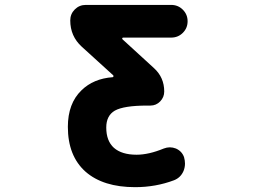

<svg xmlns="http://www.w3.org/2000/svg" viewBox="-20 -776 1040 786"><path d="M533.2 -9.8Q402.3 -9.8 330.1 -73.2Q257.8 -137.7 257.8 -256.8Q257.8 -352.5 313.5 -406.2Q362.3 -454.1 441.4 -460Q443.4 -460 444.3 -462.9Q445.3 -465.8 443.4 -467.8L314.5 -585Q267.6 -627.9 267.6 -692.4Q267.6 -718.8 286.1 -737.3Q304.7 -755.9 331.1 -755.9H680.7Q709 -755.9 728.5 -736.3Q748 -716.8 748 -689Q748 -661.1 728.5 -641.6Q709 -622.1 680.7 -622.1H484.4Q481.4 -622.1 480.5 -619.6Q479.5 -617.2 481.4 -615.2L610.4 -497.1Q652.3 -459 652.3 -401.4Q652.3 -377.9 635.7 -360.8Q619.1 -343.8 595.7 -343.8H583Q487.3 -343.8 450.2 -323.2Q415 -302.7 415 -253.9Q415 -199.2 446.3 -170.9Q478.5 -142.6 539.1 -142.6Q588.9 -142.6 650.4 -168Q663.1 -172.9 675.3 -172.9Q687.5 -172.9 700.2 -168Q724.6 -157.2 733.4 -132.8Q737.3 -119.1 737.3 -106.4Q737.3 -90.8 731.4 -76.2Q719.7 -48.8 692.4 -38.1Q617.2 -9.8 533.2 -9.8Z"/></svg>

Font: Rounded-X Mgen+ 1m bold
Style: Bold
Weight: 700
Designer: [Source Han Sans]
Ryoko NISHIZUKA  (kana & ideographs); Paul D. Hunt (Latin, Greek & Cyrillic); Wenlong ZHANG  (bopomofo
Version: Version 1.059.20150602